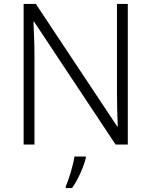

<svg xmlns="http://www.w3.org/2000/svg" viewBox="-20 -734 769 975"><path d="M629 0V-714H574V-261C574 -206 576 -133 578 -92H575L162 -714H100V0H155V-451C155 -514 152 -572 150 -624H153L567 0ZM416 68V61H358C352 104 329 180 314 212V221H346C378 176 405 112 416 68Z"/></svg>

Font: Noto Sans Gujarati UI Light
Style: Regular
Weight: 300
Designer: Jelle Bosma - Monotype Design Team, Universal Thirst
Foundry: Monotype Imaging Inc.
Version: Version 2.106